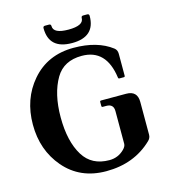

<svg xmlns="http://www.w3.org/2000/svg" viewBox="-132 -1022 1011 1138"><g transform="rotate(-15 374.0 -453.5)"><path d="M250.5 -917.5H274.9Q287.1 -917.5 287.1 -905.3Q287.1 -858.9 379.9 -858.9Q472.7 -858.9 472.7 -905.3Q472.7 -917.5 484.9 -917.5H509.3Q521.5 -917.5 521.5 -905.3Q521.5 -776.4 379.9 -776.4Q238.3 -776.4 238.3 -905.3Q238.3 -917.5 250.5 -917.5ZM379.4 9.8Q219.2 9.8 122.6 -103Q29.3 -212.4 29.3 -368.7Q29.3 -525.9 122.6 -634.3Q219.7 -747.1 379.4 -747.1Q524.9 -747.1 613.3 -679.7Q629.9 -667 629.9 -643.6V-508.8Q629.9 -501.5 622.6 -501.5H595.7Q589.4 -501.5 588.4 -508.8Q564 -688.5 414.1 -688.5Q303.7 -688.5 254.4 -605.5Q199.7 -512.7 199.7 -368.7Q199.7 -220.2 254.4 -131.8Q305.7 -48.8 414.1 -48.8Q467.8 -48.8 505.9 -86.9Q522.9 -104 522.9 -120.1V-320.3Q522.9 -364.3 479 -364.3H457Q449.7 -364.3 449.7 -371.6V-396Q449.7 -403.3 457 -403.3H610.8Q679.2 -403.3 679.2 -335V-133.8Q679.2 -112.8 662.6 -97.7Q550.8 9.8 379.4 9.8Z"/></g></svg>

Font: Simply Serif
Style: Bold
Weight: 700
Designer: Wojciech Kalinowski "wmk69" (wmk69@o2.pl)
Foundry: Wojciech Kalinowski "wmk69" (wmk69@o2.pl)
Version: Version 1.0.0; 2022-02-18